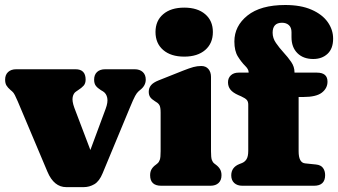

<svg xmlns="http://www.w3.org/2000/svg" viewBox="-24 -743 1352 768"><path d="M311 5.5H241Q192 5.5 166 -55.5L47 -337.5Q40.5 -352.5 35.5 -362.5Q30.5 -372.5 24.5 -377.5L18 -383Q7 -392.5 1.8 -401.2Q-3.5 -410 -3.5 -424.5Q-3.5 -444 8.5 -455Q20.5 -466 41 -466H278Q318.5 -466 318.5 -424.5Q318.5 -409 310.2 -400Q302 -391 288.5 -382.5L280.5 -377Q270 -370.5 266.8 -354.8Q263.5 -339 273.5 -311.5L337.5 -143L398.5 -307.5Q408.5 -334 405 -351.5Q401.5 -369 388 -377.5L379.5 -382.5Q366 -391 359.2 -400Q352.5 -409 352.5 -424.5Q352.5 -444 364.2 -455Q376 -466 397 -466H514.5Q535 -466 547 -455Q559 -444 559 -424.5Q559 -400.5 537 -383.5L530.5 -378Q523.5 -372 516.5 -359.2Q509.5 -346.5 494.5 -310L386.5 -50Q373.5 -18 353.5 -6.2Q333.5 5.5 311 5.5Z M713 -516.5Q659.5 -516.5 628.8 -543Q598 -569.5 598 -615Q598 -660 628.8 -686.2Q659.5 -712.5 713 -712.5Q766 -712.5 796.8 -686.2Q827.5 -660 827.5 -615Q827.5 -569.5 796.8 -543Q766 -516.5 713 -516.5ZM820 -435.5V-138Q820 -113 823.2 -103.8Q826.5 -94.5 832.5 -89.5L839 -84.5Q850 -76.5 856 -66.5Q862 -56.5 862 -42Q862 -22 850.2 -11Q838.5 0 817.5 0H621Q576.5 0 576.5 -42Q576.5 -56.5 582.5 -66.5Q588.5 -76.5 600 -84.5L606 -89.5Q612 -94.5 615.2 -103.8Q618.5 -113 618.5 -138V-292.5Q618.5 -313.5 614 -321.8Q609.5 -330 600.5 -335L594.5 -339Q583 -346 577 -354.2Q571 -362.5 571 -376Q571 -391 580 -402Q589 -413 610.5 -421.5L708.5 -460.5Q734 -470.5 749.5 -474.8Q765 -479 781 -479Q799.5 -479 809.8 -466.8Q820 -454.5 820 -435.5Z M1170.5 -138Q1170.5 -92 1196.5 -89.5L1240 -85Q1259.5 -83 1268 -71.2Q1276.5 -59.5 1276.5 -42.5Q1276.5 0 1232 0H945.5Q925 0 913 -11Q901 -22 901 -41.5Q901 -74 934 -87L943 -90.5Q955 -95 962 -106Q969 -117 969 -140V-324.5Q969 -336.5 963.2 -343.2Q957.5 -350 940 -358L929.5 -362.5Q907 -372.5 897.5 -384.8Q888 -397 888 -414Q888 -431 899.5 -441.8Q911 -452.5 930.5 -452.5H970.5V-454.5Q970.5 -466 956.2 -480Q942 -494 927.8 -516.5Q913.5 -539 913.5 -577Q913.5 -639 966 -681Q1018.5 -723 1117 -723Q1179.5 -723 1222.2 -704.2Q1265 -685.5 1286.8 -654.8Q1308.5 -624 1308.5 -588.5Q1308.5 -548.5 1286.2 -527.8Q1264 -507 1229 -507Q1189 -507 1165.5 -530.5Q1142 -554 1142 -594V-614Q1142 -633 1131.5 -642.5Q1121 -652 1104 -652Q1066.5 -652 1066.5 -612Q1066.5 -590.5 1079.8 -571.2Q1093 -552 1110.2 -533.2Q1127.5 -514.5 1140.8 -495.2Q1154 -476 1154 -454V-452.5H1243.5Q1286 -452.5 1286 -416.5Q1286 -390 1263.5 -372.5Q1241 -355 1189 -355H1170.5Z"/></svg>

Font: Fraunces 72pt SuperSoft Black
Style: Regular
Weight: 900
Version: Version 1.000;[0bf87f6ff]